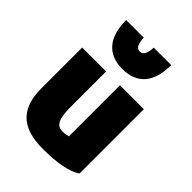

<svg xmlns="http://www.w3.org/2000/svg" viewBox="-240 -947 1090 1090"><g transform="rotate(45 305.0 -402.0)"><path d="M302 -616C180 -616 121 -695 121 -828H262C265 -778 277 -756 302 -756C327 -756 340 -778 343 -828H483C483 -694 425 -616 302 -616ZM550 -25C505 8 416 24 304 24C123 24 55 -61 55 -214V-541H247V-272C247 -184 254 -125 311 -125C330 -125 346 -128 358 -131V-541H550Z"/></g></svg>

Font: Repo Black
Style: Regular
Weight: 900
Designer: Stefan Peev
Foundry: Context Ltd
Version: Version 1.502